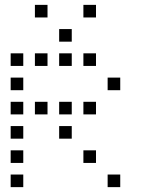

<svg xmlns="http://www.w3.org/2000/svg" viewBox="-20 -796 640 792"><path d="M125 -776Q124 -776 124 -776Q124 -776 124 -775V-725Q124 -724 124 -724Q124 -724 125 -724H175Q176 -724 176 -724Q176 -724 176 -725V-775Q176 -776 176 -776Q176 -776 175 -776ZM325 -776Q324 -776 324 -776Q324 -776 324 -775V-725Q324 -724 324 -724Q324 -724 325 -724H375Q376 -724 376 -724Q376 -724 376 -725V-775Q376 -776 376 -776Q376 -776 375 -776ZM225 -676Q224 -676 224 -676Q224 -676 224 -675V-625Q224 -624 224 -624Q224 -624 225 -624H275Q276 -624 276 -624Q276 -624 276 -625V-675Q276 -676 276 -676Q276 -676 275 -676ZM25 -576Q24 -576 24 -576Q24 -576 24 -575V-525Q24 -524 24 -524Q24 -524 25 -524H75Q76 -524 76 -524Q76 -524 76 -525V-575Q76 -576 76 -576Q76 -576 75 -576ZM125 -576Q124 -576 124 -576Q124 -576 124 -575V-525Q124 -524 124 -524Q124 -524 125 -524H175Q176 -524 176 -524Q176 -524 176 -525V-575Q176 -576 176 -576Q176 -576 175 -576ZM225 -576Q224 -576 224 -576Q224 -576 224 -575V-525Q224 -524 224 -524Q224 -524 225 -524H275Q276 -524 276 -524Q276 -524 276 -525V-575Q276 -576 276 -576Q276 -576 275 -576ZM325 -576Q324 -576 324 -576Q324 -576 324 -575V-525Q324 -524 324 -524Q324 -524 325 -524H375Q376 -524 376 -524Q376 -524 376 -525V-575Q376 -576 376 -576Q376 -576 375 -576ZM25 -476Q24 -476 24 -476Q24 -476 24 -475V-425Q24 -424 24 -424Q24 -424 25 -424H75Q76 -424 76 -424Q76 -424 76 -425V-475Q76 -476 76 -476Q76 -476 75 -476ZM425 -476Q424 -476 424 -476Q424 -476 424 -475V-425Q424 -424 424 -424Q424 -424 425 -424H475Q476 -424 476 -424Q476 -424 476 -425V-475Q476 -476 476 -476Q476 -476 475 -476ZM25 -376Q24 -376 24 -376Q24 -376 24 -375V-325Q24 -324 24 -324Q24 -324 25 -324H75Q76 -324 76 -324Q76 -324 76 -325V-375Q76 -376 76 -376Q76 -376 75 -376ZM125 -376Q124 -376 124 -376Q124 -376 124 -375V-325Q124 -324 124 -324Q124 -324 125 -324H175Q176 -324 176 -324Q176 -324 176 -325V-375Q176 -376 176 -376Q176 -376 175 -376ZM225 -376Q224 -376 224 -376Q224 -376 224 -375V-325Q224 -324 224 -324Q224 -324 225 -324H275Q276 -324 276 -324Q276 -324 276 -325V-375Q276 -376 276 -376Q276 -376 275 -376ZM325 -376Q324 -376 324 -376Q324 -376 324 -375V-325Q324 -324 324 -324Q324 -324 325 -324H375Q376 -324 376 -324Q376 -324 376 -325V-375Q376 -376 376 -376Q376 -376 375 -376ZM25 -276Q24 -276 24 -276Q24 -276 24 -275V-225Q24 -224 24 -224Q24 -224 25 -224H75Q76 -224 76 -224Q76 -224 76 -225V-275Q76 -276 76 -276Q76 -276 75 -276ZM225 -276Q224 -276 224 -276Q224 -276 224 -275V-225Q224 -224 224 -224Q224 -224 225 -224H275Q276 -224 276 -224Q276 -224 276 -225V-275Q276 -276 276 -276Q276 -276 275 -276ZM25 -176Q24 -176 24 -176Q24 -176 24 -175V-125Q24 -124 24 -124Q24 -124 25 -124H75Q76 -124 76 -124Q76 -124 76 -125V-175Q76 -176 76 -176Q76 -176 75 -176ZM325 -176Q324 -176 324 -176Q324 -176 324 -175V-125Q324 -124 324 -124Q324 -124 325 -124H375Q376 -124 376 -124Q376 -124 376 -125V-175Q376 -176 376 -176Q376 -176 375 -176ZM25 -76Q24 -76 24 -76Q24 -76 24 -75V-25Q24 -24 24 -24Q24 -24 25 -24H75Q76 -24 76 -24Q76 -24 76 -25V-75Q76 -76 76 -76Q76 -76 75 -76ZM425 -76Q424 -76 424 -76Q424 -76 424 -75V-25Q424 -24 424 -24Q424 -24 425 -24H475Q476 -24 476 -24Q476 -24 476 -25V-75Q476 -76 476 -76Q476 -76 475 -76Z"/></svg>

Font: Doto
Style: Regular
Weight: 400
Monospace: yes
Version: Version 1.000